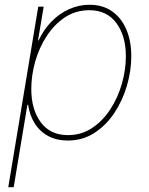

<svg xmlns="http://www.w3.org/2000/svg" viewBox="-20 -570 618 794"><path d="M14.2 204.1 138.2 -542.5H160.6L137.2 -402.8H139.6Q160.6 -447.8 193.1 -481Q225.6 -514.2 266.1 -532.2Q306.6 -550.3 350.1 -550.3Q404.8 -550.3 443.4 -523.2Q481.9 -496.1 502.4 -448.2Q522.9 -400.4 522.9 -337.9Q522.9 -277.3 504.9 -215.6Q486.8 -153.8 452.6 -102.5Q418.5 -51.3 369.9 -20Q321.3 11.2 260.3 11.2Q215.3 11.2 180.7 -6.8Q146 -24.9 124.5 -58.3Q103 -91.8 96.2 -136.7H93.3L36.6 204.1ZM260.7 -11.2Q316.4 -11.2 360.6 -40.5Q404.8 -69.8 436 -117.7Q467.3 -165.5 483.9 -223.1Q500.5 -280.8 500.5 -337.4Q500.5 -422.4 460.9 -475.1Q421.4 -527.8 349.6 -527.8Q293.5 -527.8 249.3 -498.8Q205.1 -469.7 173.6 -421.6Q142.1 -373.5 125.7 -315.9Q109.4 -258.3 109.4 -201.7Q109.4 -117.2 148.7 -64.2Q188 -11.2 260.7 -11.2Z"/></svg>

Font: Inter 16pt Thin
Style: Italic
Weight: 250
Italic angle: -9.3988°
Version: Version 4.001;git-66647c0bb